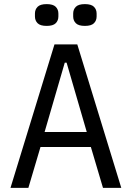

<svg xmlns="http://www.w3.org/2000/svg" viewBox="-20 -914 640 934"><path d="M481 0 422 -199H177L118 0H31L245 -698H356L570 0ZM304 -609H295L197 -272H402ZM150 -834V-848Q150 -868 163 -881Q176 -894 207 -894Q238 -894 251 -881Q264 -868 264 -848V-834Q264 -814 251 -801Q238 -788 207 -788Q176 -788 163 -801Q150 -814 150 -834ZM336 -834V-848Q336 -868 349 -881Q362 -894 393 -894Q424 -894 437 -881Q450 -868 450 -848V-834Q450 -814 437 -801Q424 -788 393 -788Q362 -788 349 -801Q336 -814 336 -834Z"/></svg>

Font: IBM Plaex Mono
Style: Regular
Weight: 400
Designer: Mike Abbink, Paul van der Laan, Pieter van Rosmalen
Foundry: Bold Monday
Version: Version 2.003